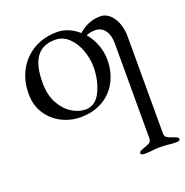

<svg xmlns="http://www.w3.org/2000/svg" viewBox="-126 -529 900 932"><g transform="rotate(-20 324.0 -63.5)"><path d="M648 278Q648 287 628 287Q602 287 585 284Q563 282 547 282Q531 282 509 284Q493 287 466 287Q446 287 446 278Q446 271 451.5 267.5Q457 264 469 260Q491 253 501.5 246.5Q512 240 512 222V-269Q512 -309 493.5 -334Q475 -359 444 -359Q418 -359 397 -350Q422 -321 436.5 -283Q451 -245 451 -204Q451 -142 424.5 -92Q398 -42 349 -14Q300 14 235 14Q183 14 137 -9.5Q91 -33 63 -76.5Q35 -120 35 -178Q35 -246 64 -299.5Q93 -353 145.5 -383.5Q198 -414 267 -414Q297 -414 325 -402Q353 -390 377 -369Q427 -414 489 -414Q529 -414 555.5 -374Q582 -334 582 -275V222Q582 240 592.5 246.5Q603 253 625 260Q637 264 642.5 267.5Q648 271 648 278ZM376 -195Q376 -237 360.5 -280.5Q345 -324 315 -353Q285 -382 244 -382Q181 -382 149 -339.5Q117 -297 117 -205Q117 -143 141 -99.5Q165 -56 200.5 -34.5Q236 -13 269 -13Q322 -13 349 -69.5Q376 -126 376 -195Z"/></g></svg>

Font: EB Garamond
Style: Regular
Weight: 400
Designer: Georg Duffner and Octavio Pardo
Foundry: Georg Duffner
Version: Version 1.000; ttfautohint (v1.6)